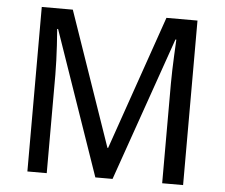

<svg xmlns="http://www.w3.org/2000/svg" viewBox="-51 -772 972 830"><g transform="rotate(5 435.0 -357.0)"><path d="M392.1 0 175.8 -625H171.9Q174.8 -588.9 176.8 -553.2Q178.7 -522.5 179.9 -488.5Q181.2 -454.6 181.2 -426.8V0H97.2V-713.9H231.9L433.1 -131.8H436L638.2 -713.9H772.9V0H682.1V-433.1Q682.1 -458.5 683.1 -491.2Q684.1 -523.9 685.5 -553.7Q687.5 -588.4 689 -624H685.1L466.8 0Z"/></g></svg>

Font: Genotype
Style: Regular
Weight: 400
Foundry: Ascender Corporation
Version: Version 1.00